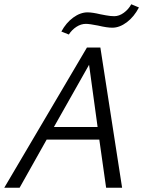

<svg xmlns="http://www.w3.org/2000/svg" viewBox="-21 -881 673 901"><path d="M445 -226H198L71 0H-1L387 -658H450L552 0H477ZM390 -823Q412 -823 450 -814Q455 -813 476.5 -809Q498 -805 515 -805Q538 -805 560 -821Q582 -837 595 -861L631 -846Q608 -802 574 -776.5Q540 -751 506 -751Q481 -751 439 -761Q399 -769 382 -769Q359 -769 337.5 -755Q316 -741 302 -719L267 -733Q289 -774 322.5 -798.5Q356 -823 390 -823ZM437 -285 397 -577 232 -285Z"/></svg>

Font: LXGW Bright GB
Style: Italic
Weight: 400
Italic angle: -12°
Designer: Christian Thalmann (Catharsis Fonts)
Foundry: LXGW / Christian Thalmann (Catharsis Fonts) / Fontworks Inc.
Version: Version 5.510